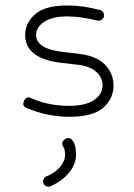

<svg xmlns="http://www.w3.org/2000/svg" viewBox="-20 -417 489 702"><path d="M233 10Q153 10 78 -22Q59 -30 68 -48Q76 -67 94 -58Q157 -30 233 -30Q292 -30 323.5 -51Q355 -72 355 -105Q355 -135 330 -156Q305 -177 258 -181L216 -186Q72 -199 72 -289Q72 -333 108.5 -365Q145 -397 226 -397Q286 -397 346 -380Q354 -378 358 -371Q362 -364 360 -356Q358 -349 351 -344.5Q344 -340 336 -342Q272 -357 226 -357Q172 -357 142 -337.5Q112 -318 112 -289Q112 -236 220 -226L262 -221Q331 -214 363 -181.5Q395 -149 395 -105Q395 -56 357.5 -23Q320 10 233 10ZM165 264Q158 267 150 264Q142 261 139 254Q136 247 139 239Q142 231 149 228Q180 216 199 194Q218 172 218 148Q218 130 211 119Q201 103 219 91Q235 81 247 99Q258 115 258 148Q258 182 233.5 213Q209 244 165 264Z"/></svg>

Font: Hoogli Light
Style: Regular
Weight: 300
Designer: Anand Singh Naorem
Foundry: Brand New Type
Version: Version 1.00 b007